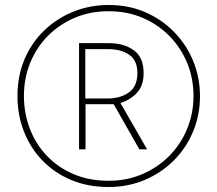

<svg xmlns="http://www.w3.org/2000/svg" viewBox="-20 -742 871 770"><path d="M415 8Q333 8 266 -20Q199 -48 150.5 -98Q102 -148 76 -214.5Q50 -281 50 -357Q50 -437 78 -503.5Q106 -570 156.5 -619Q207 -668 273.5 -695Q340 -722 416 -722Q497 -722 564 -692.5Q631 -663 680 -612Q729 -561 755.5 -495.5Q782 -430 782 -356Q782 -280 754 -213.5Q726 -147 676 -97.5Q626 -48 559.5 -20Q493 8 415 8ZM415 -17Q489 -17 551.5 -44Q614 -71 660 -118Q706 -165 731 -226.5Q756 -288 756 -357Q756 -427 731 -488.5Q706 -550 660 -597Q614 -644 552 -670.5Q490 -697 415 -697Q342 -697 280.5 -671Q219 -645 173 -599Q127 -553 101.5 -491Q76 -429 76 -357Q76 -287 100 -225Q124 -163 168.5 -116.5Q213 -70 275.5 -43.5Q338 -17 415 -17ZM297 -143V-569H416Q477 -569 516.5 -540.5Q556 -512 556 -449Q556 -398 529 -369.5Q502 -341 463 -329L570 -143H539L436 -324H323V-143ZM411 -347Q462 -347 496.5 -371Q531 -395 531 -449Q531 -500 498 -522.5Q465 -545 413 -545H322V-347Z"/></svg>

Font: Noto Sans Myanmar SemiCondensed Thin
Style: Regular
Weight: 100
Width: 4
Designer: Monotype Design Team
Foundry: Monotype Imaging Inc.
Version: Version 2.107; ttfautohint (v1.8.4.7-5d5b)